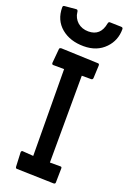

<svg xmlns="http://www.w3.org/2000/svg" viewBox="-204 -1045 738 1108"><g transform="rotate(20 165.0 -491.0)"><path d="M285.6 -102.5Q293.5 -102.5 293.5 -93.3L292 -6.3Q292 3.4 280.3 3.4L53.7 -2.9Q45.4 -2.9 44.9 -14.6L41 -101.1Q42 -108.9 48.8 -110.4L116.7 -105.5L112.8 -637.2L45.9 -637.7Q37.1 -637.7 37.1 -648.4L44.9 -734.4Q45.4 -740.2 48.1 -741.9Q50.8 -743.7 56.6 -744.6L284.7 -735.8Q290 -735.4 291.5 -733.2Q293 -731 293.5 -724.6L290 -647Q289.1 -636.2 278.8 -636.2H221.7L220.2 -102.5ZM338.4 -979.5Q350.1 -979.5 350.1 -968.3Q350.1 -898.9 303.7 -851.1Q254.4 -799.8 172.9 -799.8Q89.4 -799.8 35.6 -844.2Q-19.5 -890.1 -19.5 -968.8Q-19.5 -980 -7.8 -980L62 -986.3Q71.3 -986.3 72.5 -970.7Q73.7 -955.1 81.8 -939.5Q89.8 -923.8 102.5 -912.6Q129.9 -889.2 169.4 -889.2Q243.7 -889.2 258.3 -969.7Q260.3 -981.4 268.6 -981.4Z"/></g></svg>

Font: Wellfleet
Style: Regular
Weight: 400
Designer: Riccardo De Franceschi
Foundry: Riccardo De Franceschi
Version: Version 1.002